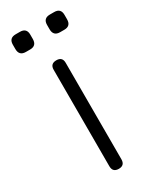

<svg xmlns="http://www.w3.org/2000/svg" viewBox="-170 -679 579 724"><g transform="rotate(-30 120.0 -317.0)"><path d="M120 0Q93.5 0 93.5 -26.5V-446.5Q93.5 -472.5 120 -472.5Q146 -472.5 146 -446.5V-26.5Q146 0 120 0ZM36.5 -557Q7.5 -557 7.5 -586.5V-605.5Q7.5 -634 36.5 -634H55Q83.5 -634 83.5 -605.5V-586.5Q83.5 -557 55 -557ZM185.5 -557Q156.5 -557 156.5 -586.5V-605.5Q156.5 -634 185.5 -634H204Q232.5 -634 232.5 -605.5V-586.5Q232.5 -557 204 -557Z"/></g></svg>

Font: Jura Light
Style: Regular
Weight: 400
Version: Version 5.106